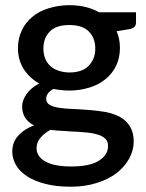

<svg xmlns="http://www.w3.org/2000/svg" viewBox="-20 -539 564 741"><path d="M247.6 -259.3Q297.4 -259.3 322.3 -285.2Q347.7 -311.5 347.7 -351.6Q347.7 -392.6 322.3 -418Q297.9 -442.4 247.6 -442.4Q197.3 -442.4 172.9 -418Q147.5 -393.1 147.5 -351.6Q147.5 -331.5 153.8 -314.5Q160.2 -297.9 172.9 -285.6Q185.1 -273.4 204.6 -266.6Q225.6 -259.3 247.6 -259.3ZM397 24.9Q397 7.3 387.7 -2.4Q377.4 -12.7 360.8 -18.6Q342.3 -24.4 322.3 -26.9Q293.5 -29.8 275.9 -30.8Q268.6 -30.8 260.3 -31.2Q252 -31.7 241.7 -32.5Q231.4 -33.2 225.6 -33.7Q199.7 -34.2 175.3 -38.1Q151.9 -25.9 136.7 -7.8Q121.1 9.3 121.1 32.7Q121.1 48.3 128.9 60.5Q136.7 73.7 152.8 83Q170.4 93.3 194.3 98.1Q220.2 103.5 254.9 103.5Q326.2 103.5 361.3 81.5Q397 59.1 397 24.9ZM362.3 -491.7H504.9V-451.7Q504.9 -431.2 481 -426.8L430.2 -418.5Q442.9 -388.7 442.9 -354Q442.9 -317.4 428.7 -286.1Q414.6 -256.3 387.7 -233.9Q361.8 -212.4 325.7 -201.2Q287.6 -189.5 247.6 -189.5Q229.5 -189.5 216.3 -191.4Q200.7 -192.9 186.5 -195.8Q170.9 -187 165 -178.2Q158.2 -168.5 158.2 -158.7Q158.2 -142.1 172.4 -133.8Q185.1 -126.5 210.9 -122.6Q234.4 -119.1 265.1 -118.2Q274.4 -118.2 327.1 -114.3Q353 -112.3 389.2 -106.4Q416.5 -101.1 443.4 -87.4Q467.8 -73.7 481.4 -51.3Q496.1 -27.3 496.1 6.8Q496.1 40 479.5 71.3Q462.9 102.5 432.1 127.4Q400.4 152.3 355.5 166.5Q309.1 181.6 252.9 181.6Q196.3 181.6 153.8 170.4Q110.8 159.2 83.5 140.6Q53.7 120.6 41.5 97.7Q27.3 72.3 27.3 46.4Q27.3 9.8 50.3 -15.1Q73.7 -41.5 111.8 -55.2Q91.3 -64.5 78.6 -82.5Q65.4 -101.1 65.4 -128.4Q65.4 -150.9 82 -175.3Q98.1 -199.2 131.3 -216.8Q93.3 -238.3 71.3 -272.9Q49.3 -307.6 49.3 -354Q49.3 -390.6 64.5 -422.4Q77.6 -451.2 105.5 -474.6Q131.3 -496.1 168.5 -507.3Q206.5 -519 247.6 -519Q314 -519 362.3 -491.7Z"/></svg>

Font: Lato-SemiBold
Style: Regular
Weight: 500
Designer: Lukasz Dziedzic with Adam Twardoch and Botio Nikoltchev
Foundry: tyPoland Lukasz Dziedzic
Version: ""